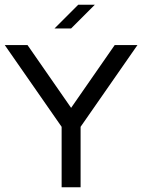

<svg xmlns="http://www.w3.org/2000/svg" viewBox="-20 -790 600 810"><path d="M380 -770 280 -670H210L310 -770ZM560 -600 320 -255V0H240V-255L0 -600H96L280 -335L464 -600Z"/></svg>

Font: Gauge
Style: Regular
Weight: 400
Designer: Daniel Pimley
Foundry: Daniel Pimley
Version: Version 2.0